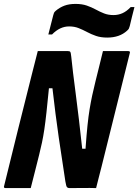

<svg xmlns="http://www.w3.org/2000/svg" viewBox="-22 -961 707 981"><path d="M135 0H7Q-5 0 -1 -11Q35 -157 71 -303Q107 -449 144 -594Q151 -620 157.5 -647Q164 -674 171 -700H325Q334 -700 337 -696Q340 -692 342 -672Q349 -602 365 -481Q381 -360 398 -201H415Q420 -271 425 -319.5Q430 -368 436 -404Q442 -440 449 -473Q456 -506 466 -546Q476 -584 485 -622.5Q494 -661 504 -700H633Q645 -700 641 -689L497 -110Q490 -83 483 -55.5Q476 -28 469 0Q440 -1 400.5 -0.5Q361 0 332 0Q325 0 320.5 -4.5Q316 -9 312 -34Q296 -136 278.5 -256.5Q261 -377 246 -510H228Q221 -438 215.5 -387.5Q210 -337 204.5 -300Q199 -263 192.5 -232.5Q186 -202 178 -170Q167 -127 156.5 -84.5Q146 -42 135 0ZM558 -884Q582 -884 603.5 -893.5Q625 -903 646 -925H665Q658 -900 652 -874Q646 -848 641 -828Q639 -820 636.5 -815Q634 -810 627 -804Q589 -769 526 -769Q493 -769 468.5 -777.5Q444 -786 422.5 -797.5Q401 -809 379.5 -817.5Q358 -826 331 -826Q284 -826 244 -785H225Q231 -810 238 -836Q245 -862 250 -883Q252 -891 254 -895.5Q256 -900 263 -906Q283 -923 307 -932Q331 -941 364 -941Q397 -941 421.5 -932.5Q446 -924 467 -912.5Q488 -901 509.5 -892.5Q531 -884 558 -884Z"/></svg>

Font: Recursive Mn Lnr St
Style: Bold Italic
Weight: 700
Italic angle: -15°
Monospace: yes
Version: Version 1.079;hotconv 1.0.112;makeotfexe 2.5.65598; ttfautoh